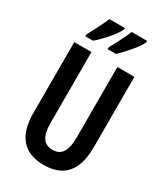

<svg xmlns="http://www.w3.org/2000/svg" viewBox="-228 -1034 991 1142"><g transform="rotate(30 267.0 -463.5)"><path d="M474 -231Q474 -149 450.5 -95.5Q427 -42 381 -16Q335 10 267 10Q167 10 114 -49Q61 -108 61 -229V-714H179V-231Q179 -158 201.5 -126Q224 -94 268 -94Q298 -94 317.5 -108Q337 -122 347 -152.5Q357 -183 357 -232V-714H474ZM433 -928Q427 -913 412.5 -892.5Q398 -872 380 -850.5Q362 -829 344 -810Q326 -791 311 -777H253V-789Q269 -817 283.5 -845.5Q298 -874 309.5 -898.5Q321 -923 326 -937H433ZM280 -928Q273 -912 259 -892Q245 -872 227.5 -852Q210 -832 191.5 -812.5Q173 -793 153 -777H100V-789Q116 -818 130.5 -846.5Q145 -875 156.5 -899Q168 -923 173 -937H280Z"/></g></svg>

Font: Noto Sans Display ExtraCondensed SemiBold
Style: Regular
Weight: 600
Width: 2
Designer: Monotype Design Team
Foundry: Monotype Imaging Inc.
Version: Version 2.003